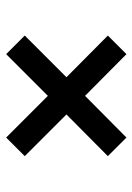

<svg xmlns="http://www.w3.org/2000/svg" viewBox="79 -570 441 640"><g transform="rotate(-90 300.0 -250.5)"><path d="M161 -50 99 -112 238 -250 99 -389 161 -451 300 -312 439 -451 501 -389 362 -250 501 -112 439 -50 300 -188Z"/></g></svg>

Font: Livvic Medium
Style: Italic
Weight: 500
Italic angle: -10°
Designer: Jacques Le Bailly, Baron von Fonthausen
Version: Version 1.001; ttfautohint (v1.8.2)